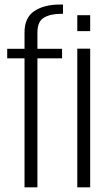

<svg xmlns="http://www.w3.org/2000/svg" viewBox="-20 -806 462 826"><path d="M85.5 0H141V-555H247V-596H141V-666Q141 -713.5 169 -730Q197 -746.5 242 -746.5H251V-786.5H238Q169.5 -786.5 127.5 -758.2Q85.5 -730 85.5 -667V-596H11V-555H85.5ZM312.5 0H368V-596.5H312.5ZM312.5 -740.5V-672H368V-740.5Z"/></svg>

Font: Anybody Condensed Light
Style: Regular
Weight: 300
Width: 3
Designer: Tyler Finck
Foundry: Etcetera Type Company
Version: Version 1.113;gftools[0.9.25]